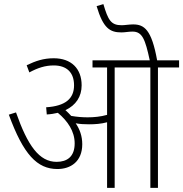

<svg xmlns="http://www.w3.org/2000/svg" viewBox="-20 -916 893 936"><path d="M381 -213C381 -252 369 -286 349 -315C369 -311 392 -310 414 -310C443 -310 473 -312 502 -320V0H539V-587H713V0H750V-587H853V-622H746C719 -772 683 -797 629 -797C609 -797 589 -793 573 -793C521 -793 507 -818 484 -896L451 -886C483 -778 516 -758 572 -758C590 -758 607 -762 626 -762C674 -762 688 -724 710 -622H431V-587H502V-356C470 -347 438 -344 407 -344C383 -344 355 -346 327 -351C318 -361 309 -370 299 -379C350 -403 378 -445 378 -500C378 -582 327 -632 242 -632C192 -632 154 -619 110 -598L123 -563C164 -585 200 -597 242 -597C305 -597 341 -563 341 -500C341 -436 300 -399 205 -393L208 -358C227 -359 245 -362 262 -366C310 -326 344 -276 344 -217C344 -152 307 -127 256 -127C171 -127 115 -206 58 -368L23 -357C94 -163 161 -92 260 -92C324 -92 381 -128 381 -213Z"/></svg>

Font: Noto Sans SemiCondensed ExtraLight
Style: Regular
Weight: 200
Width: 4
Designer: Monotype Design Team
Foundry: Monotype Imaging Inc.
Version: Version 2.013